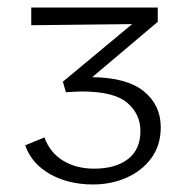

<svg xmlns="http://www.w3.org/2000/svg" viewBox="-20 -485 494 510"><path d="M407 -147Q407 -99 382 -65Q357 -31 316 -13Q275 5 227 5Q162 5 113 -22.5Q64 -50 47 -99L98 -120Q113 -79 148 -58Q183 -37 230 -37Q287 -37 320 -62.5Q353 -88 353 -137Q353 -182 318 -212Q283 -242 197 -242Q185 -242 155 -240L147 -268L331 -421L63 -418V-465H399V-427L225 -280Q317 -279 362 -242.5Q407 -206 407 -147Z"/></svg>

Font: Ysabeau SC Semilight
Style: Regular
Weight: 300
Designer: Christian Thalmann (Catharsis Fonts)
Version: Version 0.003